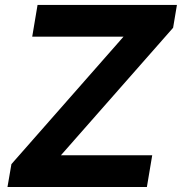

<svg xmlns="http://www.w3.org/2000/svg" viewBox="-20 -747 727 767"><path d="M9.9 0H566.8L588.1 -126.8H223.4L671.5 -636L686.8 -727.3H130L108.7 -600.5H473.4L25.6 -91.3Z"/></svg>

Font: Margiela Sans
Style: Bold Italic
Weight: 700
Italic angle: -9.39999°
Designer: Stefan Endress, Andreas Faust
Version: Version 1.100;FEAKit 1.0